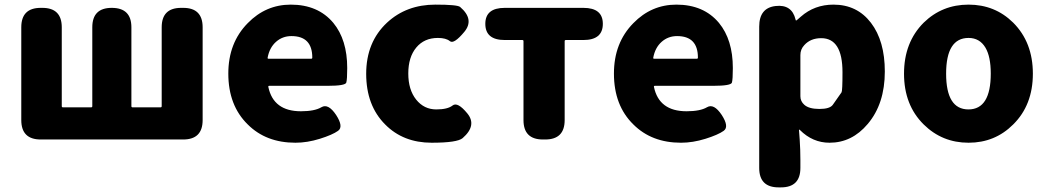

<svg xmlns="http://www.w3.org/2000/svg" viewBox="-20 -603 4525 830"><path d="M156 0Q72 0 72 -84V-485Q72 -569 156 -569H163Q247 -569 247 -485V-144Q247 -139 252 -139H374Q379 -139 379 -144V-485Q379 -569 463 -569Q548 -569 548 -485V-144Q548 -139 553 -139H674Q679 -139 679 -144V-485Q679 -569 763 -569H772Q856 -569 856 -485V-84Q856 0 772 0Z M1257 14Q1130 14 1051 -65Q967 -147 967 -285Q967 -418 1051 -503Q1129 -583 1237 -583Q1355 -583 1421 -504Q1481 -431 1481 -309Q1481 -260 1477 -246Q1473 -232 1396 -232H1144Q1139 -232 1140 -227Q1162 -122 1281 -122Q1340 -122 1369.5 -139.5Q1399 -157 1433 -106Q1466 -55 1441.5 -37.5Q1417 -20 1362.5 -3Q1308 14 1257 14ZM1137 -354Q1136 -349 1141 -349H1325Q1330 -349 1330 -354Q1330 -447 1240 -447Q1201 -447 1173 -422Q1145 -397 1137 -354Z M1846 14Q1723 14 1645 -65Q1563 -147 1563 -284Q1563 -421 1653 -505Q1737 -583 1862 -583Q1957 -583 1969 -573Q2032 -519 1987 -465Q1942 -411 1925 -425Q1908 -439 1873 -439Q1814 -439 1779.5 -397.5Q1745 -356 1745 -285.5Q1745 -215 1779 -172.5Q1813 -130 1866 -130Q1915 -130 1936.5 -147Q1958 -164 2000 -113Q2043 -61 1980 -6Q1957 14 1846 14Z M2327 0Q2243 0 2243 -84V-425Q2243 -430 2238 -430H2162Q2078 -430 2078 -500Q2078 -569 2162 -569H2502Q2586 -569 2586 -500Q2586 -430 2502 -430H2426Q2421 -430 2421 -425V-84Q2421 0 2337 0Z M2924 14Q2797 14 2718 -65Q2634 -147 2634 -285Q2634 -418 2718 -503Q2796 -583 2904 -583Q3022 -583 3088 -504Q3148 -431 3148 -309Q3148 -260 3144 -246Q3140 -232 3063 -232H2811Q2806 -232 2807 -227Q2829 -122 2948 -122Q3007 -122 3036.5 -139.5Q3066 -157 3100 -106Q3133 -55 3108.5 -37.5Q3084 -20 3029.5 -3Q2975 14 2924 14ZM2804 -354Q2803 -349 2808 -349H2992Q2997 -349 2997 -354Q2997 -447 2907 -447Q2868 -447 2840 -422Q2812 -397 2804 -354Z M3346 207Q3262 207 3262 123V-488Q3262 -569 3333 -577Q3403 -585 3419 -519Q3420 -514 3421.5 -514Q3423 -514 3442 -531Q3501 -583 3583 -583Q3685 -583 3745 -504.5Q3805 -426 3805 -294Q3805 -154 3731 -67Q3663 14 3566 14Q3493 14 3438 -41Q3434 -45 3434 -40L3437 0Q3440 44 3440 88V123Q3440 207 3356 207ZM3618 -204Q3622 -210 3622 -291Q3622 -438 3530 -438Q3484 -438 3457 -408Q3440 -390 3440 -365V-187Q3440 -165 3457 -150Q3477 -132 3522.5 -132Q3568 -132 3580.5 -150.5Q3593 -169 3618 -204Z M3973 -65Q3888 -149 3888 -284.5Q3888 -420 3973 -505Q4053 -583 4167 -583Q4281 -583 4360 -505Q4445 -420 4445 -284.5Q4445 -149 4360 -65Q4281 14 4167 14Q4053 14 3973 -65ZM4263 -285Q4263 -358 4240 -397Q4215 -439 4167 -439Q4070 -439 4070 -284.5Q4070 -130 4166.5 -130Q4263 -130 4263 -285Z"/></svg>

Font: Resource Han Rounded TW Heavy
Style: Regular
Weight: 900
Designer: Cyano Hao (round all glyphs); Ryoko NISHIZUKA 西塚涼子 (kana, bopomofo & ideographs); Paul D. Hunt (Latin, Greek & Cyrillic)
Foundry: Cyano Hao
Version: 0.990